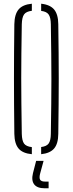

<svg xmlns="http://www.w3.org/2000/svg" viewBox="-20 -824 390 1031"><path d="M151 4Q102 -0.5 80 -26.2Q58 -52 57 -105Q56 -191.5 55.5 -263.8Q55 -336 55 -403.2Q55 -470.5 55.5 -541Q56 -611.5 57 -694Q58 -747.5 80 -773.5Q102 -799.5 151 -804V-766Q120.5 -762.5 109.2 -746.5Q98 -730.5 97 -694Q95.5 -606.5 94.8 -537.5Q94 -468.5 94 -404.2Q94 -340 94.8 -268.8Q95.5 -197.5 97 -105Q98 -68.5 109.2 -53Q120.5 -37.5 151 -34ZM201 4V-34.5Q230.5 -38 241.5 -53.8Q252.5 -69.5 253 -105Q254.5 -194.5 255.2 -264.8Q256 -335 256 -399.2Q256 -463.5 255.2 -533.8Q254.5 -604 253 -694Q252.5 -729.5 241.5 -745.8Q230.5 -762 201 -765.5V-804Q249 -799 270.8 -772.8Q292.5 -746.5 293 -694Q294 -611.5 294.8 -541Q295.5 -470.5 295.5 -403.2Q295.5 -336 294.8 -263.8Q294 -191.5 293 -105Q292.5 -52.5 270.8 -26.8Q249 -1 201 4ZM241 187H220Q179.5 187 163.5 166Q147.5 145 157 106L174 40H214L196 106Q189.5 130 195.2 140.5Q201 151 221 151H241Z"/></svg>

Font: Big Shoulders Stencil Text Thin
Style: Regular
Weight: 100
Designer: Patric King
Foundry: XO Type Co
Version: Version 2.001